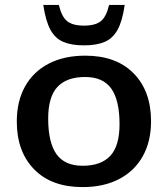

<svg xmlns="http://www.w3.org/2000/svg" viewBox="-20 -752 684 783"><path d="M316.5 11Q190.5 11 119.5 -61.2Q48.5 -133.5 48.5 -256.5Q48.5 -339 82 -399.2Q115.5 -459.5 178.2 -492.2Q241 -525 328 -525Q454 -525 525 -452.8Q596 -380.5 596 -257.5Q596 -175 562.2 -114.8Q528.5 -54.5 465.8 -21.8Q403 11 316.5 11ZM317 -76Q392 -76 429.8 -116.5Q467.5 -157 467.5 -245.5Q467.5 -343 434 -390.5Q400.5 -438 327 -438Q252 -438 214.2 -397.5Q176.5 -357 176.5 -268.5Q176.5 -171 210.2 -123.5Q244 -76 317 -76ZM322.5 -647.5Q368.5 -647.5 391 -665.5Q413.5 -683.5 425 -732H488.5Q479.5 -667.5 460 -631.5Q440.5 -595.5 407 -581.2Q373.5 -567 322.5 -567Q271.5 -567 238 -581.2Q204.5 -595.5 185.2 -631.5Q166 -667.5 156.5 -732H220Q231.5 -683.5 254 -665.5Q276.5 -647.5 322.5 -647.5Z"/></svg>

Font: Newsreader Caption Medium
Style: Regular
Weight: 500
Designer: Hugues Gentile
Foundry: Production Type
Version: Version 1.001